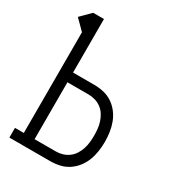

<svg xmlns="http://www.w3.org/2000/svg" viewBox="-178 -838 855 941"><g transform="rotate(30 250.0 -367.5)"><path d="M21 0V-55H71V-625L16 -680L71 -735H132V-432H252Q279 -432 305.5 -426Q332 -420 354.5 -405Q377 -390 393.5 -368.5Q410 -347 419.5 -322Q429 -297 433 -270Q437 -243 437 -216Q437 -189 433 -162Q429 -135 419.5 -110Q410 -85 393.5 -63.5Q377 -42 354.5 -27Q332 -12 305.5 -6Q279 0 252 0ZM132 -55H252Q271 -55 289.5 -60.5Q308 -66 323.5 -77.5Q339 -89 349.5 -105.5Q360 -122 366 -140.5Q372 -159 374 -178Q376 -197 376 -216Q376 -235 374 -254Q372 -273 366 -291.5Q360 -310 349.5 -326.5Q339 -343 323.5 -354.5Q308 -366 289.5 -371.5Q271 -377 252 -377H132Z"/></g></svg>

Font: Iosevka Curly Slab Light
Style: Regular
Weight: 300
Monospace: yes
Designer: Belleve Invis
Foundry: Belleve Invis
Version: Version 22.1.2; ttfautohint (v1.8.4)